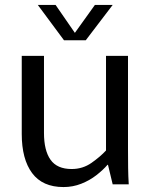

<svg xmlns="http://www.w3.org/2000/svg" viewBox="-20 -746 609 777"><path d="M237 11Q152 11 110 -45.5Q68 -102 68 -204V-520H158V-208Q158 -137 184.5 -99.5Q211 -62 270 -62Q315 -62 350.5 -87Q386 -112 409 -137V-520H498V-145Q498 -102 498.5 -67Q499 -32 501 0H436L417 -79H415Q397 -58 370 -37Q343 -16 309 -2.5Q275 11 237 11ZM239 -583 133 -726H205L283 -613L364 -726H436L327 -583Z"/></svg>

Font: Murecho
Style: Regular
Weight: 400
Designer: Neil Summerour
Foundry: Positype
Version: Version 1.010; ttfautohint (v1.8.3)